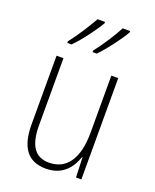

<svg xmlns="http://www.w3.org/2000/svg" viewBox="-144 -849 759 942"><g transform="rotate(20 235.5 -378.0)"><path d="M370 -759V-766H331C312 -728 265 -655 232 -614V-606H254C293 -646 350 -722 370 -759ZM239 -759V-766H200C179 -728 135 -658 100 -614V-606H122C163 -646 218 -722 239 -759ZM394 -529H358V-232C358 -90 304 -23 215 -23C146 -23 108 -70 108 -178V-529H72V-170C72 -51 117 10 211 10C299 10 341 -47 360 -105H362L366 0H394Z"/></g></svg>

Font: Noto Sans Bengali Condensed ExtraLight
Style: Regular
Weight: 200
Width: 3
Designer: Joana Ranito - Universal Thirst; Jelle Bosma - Monotype Design Team
Foundry: Universal Thirst ehf.
Version: Version 3.000